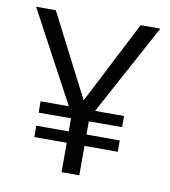

<svg xmlns="http://www.w3.org/2000/svg" viewBox="-69 -622 604 682"><g transform="rotate(10 233.5 -281.5)"><path d="M200 -203 7 -563H78L231 -265L384 -563H455L260 -203ZM81 -106V-147H382V-106ZM81 -194V-235H382V-195ZM198 0V-216H262V0Z"/></g></svg>

Font: Darker Grotesque Light Medium
Style: Regular
Weight: 500
Version: Version 1.000;gftools[0.9.28]